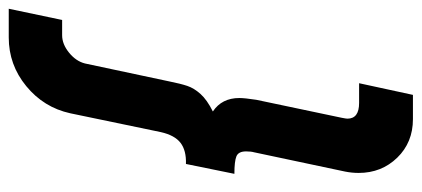

<svg xmlns="http://www.w3.org/2000/svg" viewBox="-334 -522 941 428"><g transform="rotate(90 136.0 -308.5)"><path d="M-58 142 -33 23H1Q21 23 40 7.5Q59 -8 64 -28L104 -216Q109 -241 114 -256Q119 -271 132 -285.5Q145 -300 171 -313Q141 -333 141 -372Q141 -384 145 -410L185 -600Q187 -610 187 -613Q187 -639 152 -639H108L134 -759H188Q240 -759 274 -724Q308 -689 308 -638Q308 -623 305 -608L262 -405Q260 -398 260 -387Q260 -370 271 -365.5Q282 -361 310 -361L288 -253Q258 -254 241 -241Q224 -228 217 -197L175 5Q162 64 114.5 103Q67 142 6 142Z"/></g></svg>

Font: Decalotype
Style: Bold Italic
Weight: 700
Italic angle: -12°
Designer: Alfredo Marco Pradil
Foundry: Alfredo Marco Pradil
Version: Version 1.0